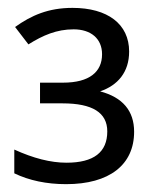

<svg xmlns="http://www.w3.org/2000/svg" viewBox="-20 -743 387 485"><path d="M306.2 -612.8C306.2 -682.6 251.5 -723.1 163.1 -723.1C102.1 -723.1 59.1 -704.1 18.1 -674.8L51.8 -630.9C88.4 -653.8 123 -668.9 166 -668.9C209.5 -668.9 237.8 -645.5 237.8 -606C237.8 -561.5 206.1 -534.2 139.2 -534.2H81.1V-481.9H138.2C213.4 -481.9 251 -458.5 251 -411.1C251 -358.4 216.8 -332 147.9 -332C107.9 -332 64 -343.3 16.1 -365.2V-305.2C53.7 -287.1 97.7 -277.8 147 -277.8C256.3 -277.8 318.8 -326.7 318.8 -410.2C318.8 -462.9 290 -497.1 232.9 -512.2C277.3 -527.3 306.2 -560.5 306.2 -612.8Z"/></svg>

Font: Sahel
Style: Regular
Weight: 400
Foundry: Saber Rastikerdar (saber.rastikerdar@gmail.com)
Version: Version 3.4.0